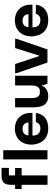

<svg xmlns="http://www.w3.org/2000/svg" viewBox="886 -1510 635 2446"><g transform="rotate(-90 1203.0 -287.5)"><path d="M71 1V-469Q71 -533 101 -559Q131 -585 185 -585H287V-491H191V1ZM18 -329V-412H285V-329Z M395 0V-563H512V0Z M791 10Q718 10 672.5 -20Q627 -50 606 -98Q585 -146 583 -198Q582 -263 607 -312Q632 -361 678.5 -388Q725 -415 787 -415Q844 -415 889 -391Q934 -367 960 -322.5Q986 -278 987 -217Q987 -216 987 -206Q987 -196 987 -191H698Q698 -140 722.5 -115Q747 -90 788 -90Q822 -90 843.5 -106Q865 -122 869 -148H986Q982 -105 959 -68.5Q936 -32 894 -11Q852 10 791 10ZM700 -242H866Q866 -246 864 -258Q862 -270 854 -283.5Q846 -297 829.5 -307Q813 -317 784 -317Q756 -317 739 -308Q722 -299 714 -285.5Q706 -272 703 -259.5Q700 -247 700 -242Z M1202 10Q1158 10 1130.5 -5Q1103 -20 1088 -44Q1073 -68 1067 -97Q1061 -126 1059.5 -154Q1058 -182 1058 -204V-412H1176V-203Q1176 -177 1181 -152.5Q1186 -128 1202.5 -112Q1219 -96 1256 -96Q1292 -96 1309 -112Q1326 -128 1331 -152.5Q1336 -177 1337 -201V-412H1461V0H1357L1337 -72H1335Q1334 -69 1327.5 -56Q1321 -43 1306 -28Q1291 -13 1265.5 -1.5Q1240 10 1202 10Z M1813 -412H1931V-394L1796 0H1629L1493 -394V-412H1610L1713 -100H1715Z M2170 10Q2097 10 2051.5 -20Q2006 -50 1985 -98Q1964 -146 1962 -198Q1961 -263 1986 -312Q2011 -361 2057.5 -388Q2104 -415 2166 -415Q2223 -415 2268 -391Q2313 -367 2339 -322.5Q2365 -278 2366 -217Q2366 -216 2366 -206Q2366 -196 2366 -191H2077Q2077 -140 2101.5 -115Q2126 -90 2167 -90Q2201 -90 2222.5 -106Q2244 -122 2248 -148H2365Q2361 -105 2338 -68.5Q2315 -32 2273 -11Q2231 10 2170 10ZM2079 -242H2245Q2245 -246 2243 -258Q2241 -270 2233 -283.5Q2225 -297 2208.5 -307Q2192 -317 2163 -317Q2135 -317 2118 -308Q2101 -299 2093 -285.5Q2085 -272 2082 -259.5Q2079 -247 2079 -242Z"/></g></svg>

Font: Darker Grotesque ExtraBold
Style: Regular
Weight: 800
Designer: Gabriel Lam
Foundry: TypeRant
Version: Version 1.000;gftools[0.9.28]